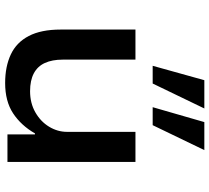

<svg xmlns="http://www.w3.org/2000/svg" viewBox="-54 -752 815 747"><g transform="rotate(90 353.5 -378.5)"><path d="M303 9Q239 9 192 -13Q145 -35 120 -83Q95 -131 95 -207V-498H212V-215Q212 -174 225 -145.5Q238 -117 265.5 -102.5Q293 -88 335 -88Q381 -88 417 -108.5Q453 -129 473 -162Q493 -195 493 -232V-498H610V0H503V-107H499Q468 -53 421 -22Q374 9 303 9ZM397 -565 455 -766H564L467 -565ZM236 -565 292 -766H402L305 -565Z"/></g></svg>

Font: Nunito Sans 7pt SemiExpanded SemiBold
Style: Regular
Weight: 600
Width: 6
Designer: Vernon Adams
Foundry: Vernon Adams
Version: Version 3.101;gftools[0.9.27]